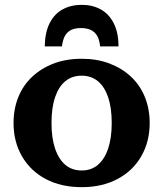

<svg xmlns="http://www.w3.org/2000/svg" viewBox="-20 -764 675 794"><path d="M318 -744Q274 -744 239.5 -725.5Q205 -707 185.5 -668.5Q166 -630 165 -572H236Q240 -602 250 -618Q260 -634 276 -641Q292 -648 315 -648Q337 -648 353.5 -641Q370 -634 380.5 -618Q391 -602 394 -572H470Q470 -630 450 -668.5Q430 -707 396 -725.5Q362 -744 318 -744ZM599 -255Q599 -178 564 -117.5Q529 -57 465.5 -23.5Q402 10 318 10Q233 10 169.5 -23.5Q106 -57 71 -117.5Q36 -178 36 -255Q36 -314 56 -363Q76 -412 113.5 -447Q151 -482 202.5 -501.5Q254 -521 318 -521Q381 -521 432.5 -501.5Q484 -482 521.5 -447Q559 -412 579 -363Q599 -314 599 -255ZM193 -255Q193 -193 208 -149Q223 -105 250.5 -82Q278 -59 318 -59Q357 -59 384.5 -82Q412 -105 427 -149Q442 -193 442 -255Q442 -319 427 -362.5Q412 -406 384.5 -428.5Q357 -451 318 -451Q278 -451 250.5 -428.5Q223 -406 208 -362.5Q193 -319 193 -255Z"/></svg>

Font: Roboto Serif 28pt SemiBold
Style: Regular
Weight: 600
Designer: Greg Gazdowicz
Foundry: Commercial Type
Version: Version 1.008